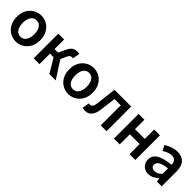

<svg xmlns="http://www.w3.org/2000/svg" viewBox="301 -1805 3055 3055"><g transform="rotate(45 1828.5 -277.5)"><path d="M310 14Q241 14 180.5 -20.5Q120 -55 83 -120.5Q46 -186 46 -277Q46 -370 83 -435Q120 -500 180.5 -534.5Q241 -569 310 -569Q362 -569 409.5 -549.5Q457 -530 494 -492.5Q531 -455 552.5 -401Q574 -347 574 -277Q574 -186 537 -120.5Q500 -55 439.5 -20.5Q379 14 310 14ZM310 -94Q351 -94 380 -116.5Q409 -139 424.5 -180.5Q440 -222 440 -277Q440 -333 424.5 -374.5Q409 -416 380 -438.5Q351 -461 310 -461Q270 -461 241 -438.5Q212 -416 196.5 -374.5Q181 -333 181 -277Q181 -222 196.5 -180.5Q212 -139 241 -116.5Q270 -94 310 -94Z M703 0V-555H834V-339H914L966 -451Q989 -501 1012 -526Q1035 -551 1063.5 -560Q1092 -569 1127 -569Q1138 -569 1148 -567.5Q1158 -566 1166 -562L1145 -440Q1140 -442 1135.5 -443Q1131 -444 1125 -444Q1111 -444 1098.5 -439.5Q1086 -435 1074.5 -421Q1063 -407 1050 -378L1012 -291L1200 0H1057L916 -236H834V0Z M1491 14Q1422 14 1361.5 -20.5Q1301 -55 1264 -120.5Q1227 -186 1227 -277Q1227 -370 1264 -435Q1301 -500 1361.5 -534.5Q1422 -569 1491 -569Q1543 -569 1590.5 -549.5Q1638 -530 1675 -492.5Q1712 -455 1733.5 -401Q1755 -347 1755 -277Q1755 -186 1718 -120.5Q1681 -55 1620.5 -20.5Q1560 14 1491 14ZM1491 -94Q1532 -94 1561 -116.5Q1590 -139 1605.5 -180.5Q1621 -222 1621 -277Q1621 -333 1605.5 -374.5Q1590 -416 1561 -438.5Q1532 -461 1491 -461Q1451 -461 1422 -438.5Q1393 -416 1377.5 -374.5Q1362 -333 1362 -277Q1362 -222 1377.5 -180.5Q1393 -139 1422 -116.5Q1451 -94 1491 -94Z M1869 14Q1851 14 1837.5 11Q1824 8 1810 3L1832 -116Q1839 -115 1845 -113.5Q1851 -112 1859 -112Q1885 -112 1902.5 -135Q1920 -158 1926 -211Q1937 -297 1946.5 -383.5Q1956 -470 1966 -555H2343V0H2212V-451H2070Q2062 -382 2054 -313.5Q2046 -245 2036 -175Q2023 -83 1981.5 -34.5Q1940 14 1869 14Z M2509 0V-555H2640V-343H2860V-555H2991V0H2860V-228H2640V0Z M3291 14Q3242 14 3205.5 -7Q3169 -28 3148 -64.5Q3127 -101 3127 -149Q3127 -239 3205 -287.5Q3283 -336 3453 -355Q3452 -385 3442.5 -409.5Q3433 -434 3411.5 -448.5Q3390 -463 3353 -463Q3311 -463 3272 -447Q3233 -431 3196 -408L3149 -496Q3180 -515 3215.5 -531.5Q3251 -548 3291.5 -558.5Q3332 -569 3376 -569Q3446 -569 3492 -541Q3538 -513 3561 -459.5Q3584 -406 3584 -329V0H3477L3467 -61H3463Q3426 -30 3383 -8Q3340 14 3291 14ZM3333 -90Q3366 -90 3394.5 -105.5Q3423 -121 3453 -149V-273Q3378 -264 3334 -248Q3290 -232 3271.5 -209.5Q3253 -187 3253 -159Q3253 -122 3275.5 -106Q3298 -90 3333 -90Z"/></g></svg>

Font: Noto Sans KR SemiBold
Style: Regular
Weight: 600
Designer: Ryoko NISHIZUKA  (kana, bopomofo & ideographs); Paul D. Hunt (Latin, Greek & Cyrillic); Sandoll Communications , Soo-you
Foundry: Adobe
Version: Version 2.004-H2;hotconv 1.0.118;makeotfexe 2.5.65603